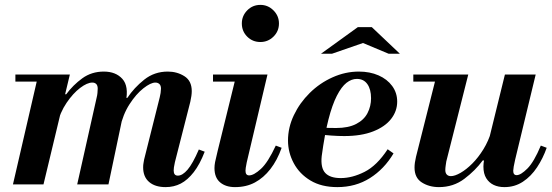

<svg xmlns="http://www.w3.org/2000/svg" viewBox="-20 -755 2258 786"><path d="M658 11Q615 11 590.5 -10Q566 -31 566 -70Q566 -80 567.5 -87.5Q569 -95 570 -102L634 -357Q636 -364 637.5 -374.5Q639 -385 639 -392Q639 -405 632.5 -411Q626 -417 616 -417Q597 -417 567 -393.5Q537 -370 510 -328Q483 -286 471 -230L494 -354H501Q529 -396 570.5 -429Q612 -462 667 -462Q705 -462 735 -443Q765 -424 765 -382Q765 -364 759 -338L696 -91Q693 -78 692 -70Q691 -62 691 -57Q691 -36 708 -36Q727 -36 748 -60.5Q769 -85 794 -143L818 -134Q798 -82 773 -50Q748 -18 720 -3.5Q692 11 658 11ZM33 0 137 -450H266L158 0ZM296 0 376 -357Q378 -364 379 -374.5Q380 -385 380 -392Q380 -405 374 -411Q368 -417 358 -417Q337 -417 308 -395Q279 -373 252.5 -334Q226 -295 213 -243L244 -369H251Q279 -407 317 -434.5Q355 -462 405 -462Q454 -462 481 -432Q508 -402 495 -338L424 0ZM43 -421V-450H254V-421Z M942 11Q904 11 881 -8.5Q858 -28 858 -67Q858 -78 860.5 -91.5Q863 -105 871 -137L948 -450H1075L990 -90Q987 -76 986 -68Q985 -60 985 -56Q985 -37 1000 -37Q1019 -37 1048 -63.5Q1077 -90 1109 -159L1133 -150Q1115 -99 1087 -63Q1059 -27 1023.5 -8Q988 11 942 11ZM852 -421V-450H1030V-421ZM1046 -583Q1014 -583 992 -605Q970 -627 970 -659Q970 -690 992 -712.5Q1014 -735 1046 -735Q1077 -735 1099.5 -712.5Q1122 -690 1122 -659Q1122 -627 1099.5 -605Q1077 -583 1046 -583Z M1361 11Q1296 11 1251 -16Q1206 -43 1182.5 -87Q1159 -131 1159 -180Q1159 -233 1183 -283.5Q1207 -334 1248 -374.5Q1289 -415 1341.5 -438.5Q1394 -462 1449 -462Q1494 -462 1529.5 -446.5Q1565 -431 1585.5 -403Q1606 -375 1606 -339Q1606 -300 1581 -268Q1556 -236 1507.5 -217Q1459 -198 1389 -198Q1365 -198 1337 -200Q1309 -202 1287 -205Q1265 -208 1259 -209L1264 -241Q1281 -234 1301.5 -232.5Q1322 -231 1356 -231Q1406 -231 1438 -247.5Q1470 -264 1484.5 -292Q1499 -320 1499 -353Q1499 -389 1484 -410.5Q1469 -432 1441 -432Q1419 -432 1398.5 -416Q1378 -400 1359 -363Q1340 -326 1324.5 -265.5Q1309 -205 1297 -116Q1292 -68 1311.5 -47Q1331 -26 1375 -26Q1422 -26 1472.5 -51.5Q1523 -77 1567 -144L1591 -127Q1553 -63 1494.5 -26Q1436 11 1361 11ZM1294 -535 1445 -644H1502L1617 -535H1571L1466 -579L1339 -535Z M1777 11Q1737 11 1707 -8Q1677 -27 1677 -69Q1677 -88 1683 -113L1768 -450H1897L1807 -94Q1806 -87 1804.5 -77Q1803 -67 1803 -59Q1803 -47 1809 -40.5Q1815 -34 1826 -34Q1842 -34 1865.5 -47.5Q1889 -61 1913.5 -85.5Q1938 -110 1959 -144Q1980 -178 1992 -219L1963 -98H1956Q1926 -57 1881 -23Q1836 11 1777 11ZM1672 -421V-450H1842V-421ZM2045 11Q2020 11 2001 2Q1982 -7 1970.5 -25.5Q1959 -44 1959 -73Q1959 -86 1962 -102Q1965 -118 1974 -153L2047 -450H2173L2089 -102Q2085 -85 2083 -73Q2081 -61 2081 -56Q2081 -38 2095 -38Q2112 -38 2139 -65Q2166 -92 2194 -159L2218 -150Q2203 -107 2178.5 -70Q2154 -33 2120.5 -11Q2087 11 2045 11Z"/></svg>

Font: Libre Bodoni SemiBold
Style: Italic
Weight: 600
Italic angle: -13°
Version: Version 2.003